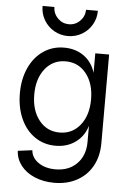

<svg xmlns="http://www.w3.org/2000/svg" viewBox="-62 -775 711 1037"><g transform="rotate(5 293.5 -257.0)"><path d="M61 61 139 51Q142 91 179 117Q216 143 272 143Q344 143 388 98.5Q432 54 432 -19V-107Q415 -50 369.5 -17Q324 16 261 16Q198 16 149 -17.5Q100 -51 72.5 -111.5Q45 -172 45 -250Q45 -327 72.5 -387.5Q100 -448 149.5 -482Q199 -516 262 -516Q325 -516 370 -483.5Q415 -451 432 -394V-500H507V-19Q507 51 478 104Q449 157 395.5 186.5Q342 216 272 216Q213 216 165.5 196Q118 176 90.5 140.5Q63 105 61 61ZM277 -57Q346 -57 388.5 -110.5Q431 -164 431 -250Q431 -336 388.5 -389.5Q346 -443 277 -443Q208 -443 165.5 -389.5Q123 -336 123 -250Q123 -164 165.5 -110.5Q208 -57 277 -57ZM276 -644Q311 -644 336 -669Q361 -694 362 -730H426Q426 -689 406 -654.5Q386 -620 351.5 -600Q317 -580 276 -580Q235 -580 200.5 -600Q166 -620 146 -654.5Q126 -689 126 -730H190Q191 -694 216 -669Q241 -644 276 -644Z"/></g></svg>

Font: MedMera Sans
Style: Regular
Weight: 400
Designer: Kasper Nordkvist
Foundry: UNCUT.wtf
Version: Version 1.300